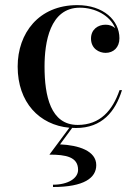

<svg xmlns="http://www.w3.org/2000/svg" viewBox="-20 -490 548 750"><path d="M285 173.5C285 206.5 246 231.5 187 231.5V240.5C308 240.5 356 205 356 155C356 99 286.5 77 214.5 74L262 9.5C267 10 272 10 277 10C378 10 430.5 -53.5 456.5 -138H447C420 -59 371.5 -2 283.5 -2C177.5 -2 154 -115.5 154 -230C154 -324 174.5 -460 292 -460C349 -460 409 -431.5 430 -380C420 -389 407 -393.5 392.5 -393.5C362 -393.5 335.5 -374.5 335.5 -339.5C335.5 -299.5 367.5 -283.5 392.5 -283.5C423 -283.5 446.5 -304.5 446.5 -340.5C446.5 -410.5 384 -470 282 -470C131 -470 49 -360 49 -230C49 -90 133.5 -2 251 9L173 114C238 114 285 123 285 173.5Z"/></svg>

Font: Bodoni* 24
Style: Regular
Weight: 400
Version: Version 2.3